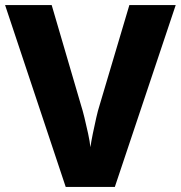

<svg xmlns="http://www.w3.org/2000/svg" viewBox="-20 -734 710 754"><path d="M670 -714 431 0H238L0 -714H183L299 -318Q304 -303 311.5 -272.5Q319 -242 326 -209.5Q333 -177 335 -156Q338 -177 344.5 -209Q351 -241 358 -271.5Q365 -302 370 -317L488 -714Z"/></svg>

Font: Noto Sans Myanmar ExtraBold
Style: Regular
Weight: 800
Designer: Monotype Design Team
Foundry: Monotype Imaging Inc.
Version: Version 2.107; ttfautohint (v1.8.4.7-5d5b)